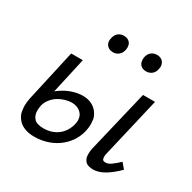

<svg xmlns="http://www.w3.org/2000/svg" viewBox="-148 -798 957 956"><g transform="rotate(30 331.0 -319.5)"><path d="M164 10Q131 10 106.5 0Q82 -10 67 -29.5Q52 -49 49 -69Q46 -89 46 -101Q46 -121 51 -145L117 -441H184L138 -235Q147 -243 158 -250Q186 -269 216.5 -278.5Q247 -288 273 -288Q303 -288 325 -277Q347 -266 360.5 -246.5Q374 -227 376 -210Q378 -193 378 -184Q378 -165 373 -143Q364 -106 343.5 -77.5Q323 -49 295 -29.5Q267 -10 233.5 0Q200 10 164 10ZM135 -179Q121 -162 116 -140Q113 -123 113 -110Q113 -84 128.5 -66.5Q144 -49 183 -49Q205 -49 225.5 -55Q246 -61 263 -73.5Q280 -86 291.5 -103.5Q303 -121 309 -142Q313 -157 313 -168Q313 -175 310.5 -186.5Q308 -198 298 -209Q288 -220 273.5 -225.5Q259 -231 243 -231Q225 -231 205 -225Q185 -219 167 -208Q149 -197 135 -179ZM499 5Q483 5 470.5 0.5Q458 -4 450.5 -15Q443 -26 442 -36.5Q441 -47 441 -52Q441 -65 444 -81L530 -441H599L519 -99Q516 -87 516 -78Q516 -72 518.5 -64Q521 -56 537 -56Q551 -56 568 -68Q585 -80 608 -102L634 -71Q597 -34 563.5 -14.5Q530 5 499 5ZM293 -550Q281 -550 272 -554.5Q263 -559 257.5 -566Q252 -573 250.5 -580Q249 -587 249 -591Q249 -598 251 -605Q254 -625 267.5 -637Q281 -649 302 -649Q313 -649 322 -645Q331 -641 336.5 -634Q342 -627 343.5 -619.5Q345 -612 345 -607Q345 -601 344 -595Q341 -575 327 -562.5Q313 -550 293 -550ZM483 -550Q471 -550 462 -554.5Q453 -559 448 -566Q443 -573 441.5 -581Q440 -589 440 -594Q440 -600 441 -605Q444 -625 458 -637Q472 -649 492 -649Q503 -649 512 -645Q521 -641 526.5 -634Q532 -627 534 -619.5Q536 -612 536 -607Q536 -602 534 -595Q532 -575 518 -562.5Q504 -550 483 -550Z"/></g></svg>

Font: Isabella Sans
Style: Italic
Weight: 400
Italic angle: -12°
Designer: Christian Thalmann (Catharsis Fonts), Cristiano Sobral
Foundry: The Isabella Sans Project Authors
Version: Version 2.026; ttfautohint (v1.8.4.7-5d5b-dirty)